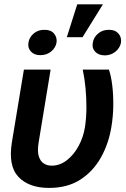

<svg xmlns="http://www.w3.org/2000/svg" viewBox="-20 -873 590 902"><path d="M92.3 -545.9H217.8L161.6 -204.6Q154.8 -163.1 162.1 -139.2Q169.4 -115.2 185.8 -105Q202.1 -94.7 222.7 -94.7Q261.2 -94.7 294.2 -120.4Q327.1 -146 349.6 -187.7Q372.1 -229.5 379.4 -277.3Q385.7 -319.8 386 -366.2Q386.2 -412.6 381.8 -459Q377.4 -505.4 368.7 -545.9H491.7Q502 -516.1 507.3 -472.4Q512.7 -428.7 512.2 -378.2Q511.7 -327.6 503.4 -277.3Q490.7 -198.7 454.3 -133.5Q418 -68.4 357.7 -29.3Q297.4 9.8 210.4 9.8Q115.7 9.8 66.7 -42Q17.6 -93.8 36.1 -206.1ZM293.9 -698.2 342.8 -852.5H463.4L367.7 -698.2ZM113.8 -672.9Q117.2 -697.8 138.2 -715.6Q159.2 -733.4 189 -732.9Q218.3 -733.4 233.6 -715.6Q249 -697.8 245.6 -672.9Q241.2 -648.4 220.2 -631.1Q199.2 -613.8 169.4 -613.8Q140.6 -613.8 125 -631.1Q109.4 -648.4 113.8 -672.9ZM416 -671.9Q419.4 -697.3 440.7 -715.3Q461.9 -733.4 491.7 -732.9Q520.5 -733.4 536.1 -715.8Q551.8 -698.2 548.3 -671.9Q543 -647 522.2 -630.1Q501.5 -613.3 472.7 -612.8Q442.4 -613.3 426.8 -630.4Q411.1 -647.5 416 -671.9Z"/></svg>

Font: Inter Tight SemiBold
Style: Italic
Weight: 600
Italic angle: -9.39999°
Designer: Rasmus Andersson
Foundry: rsms
Version: Version 3.004